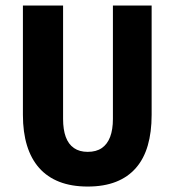

<svg xmlns="http://www.w3.org/2000/svg" viewBox="-20 -672 640 704"><path d="M301.6 12Q242 12 197.6 -5.4Q153.2 -22.7 123.6 -56.2Q94 -89.6 79 -138.5Q64 -187.3 64 -250.9V-651.8H211.3V-235.9Q211.3 -196.8 221.1 -170Q230.9 -143.2 251.1 -129.2Q271.3 -115.2 301.6 -115.2Q333 -115.2 353.3 -129.2Q373.6 -143.2 383.8 -170Q394 -196.8 394 -235.9V-651.8H536V-250.9Q536 -187.3 521.8 -138.5Q507.6 -89.6 478.4 -56.2Q449.3 -22.7 405.3 -5.4Q361.2 12 301.6 12Z"/></svg>

Font: Source Code Pro ExtraLight
Style: Regular
Weight: 200
Monospace: yes
Designer: Paul D. Hunt, Teo Tuominen
Foundry: Adobe
Version: Version 1.026;hotconv 1.1.0;makeotfexe 2.6.0